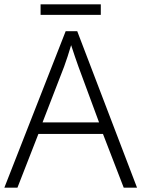

<svg xmlns="http://www.w3.org/2000/svg" viewBox="-20 -860 648 880"><path d="M442 -840H166V-792H442ZM547 0H608L334 -717H281L0 0H60L156 -246H452ZM339 -556 434 -299H175L274 -555C283 -580 296 -618 306 -653C316 -622 332 -575 339 -556Z"/></svg>

Font: Noto Sans Ethiopic Light
Style: Regular
Weight: 300
Designer: Monotype Design Team
Foundry: Monotype Imaging Inc.
Version: Version 2.102